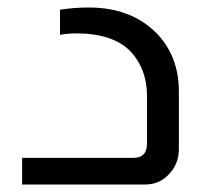

<svg xmlns="http://www.w3.org/2000/svg" viewBox="-20 -492 557 512"><path d="M140 -466Q176 -472 217 -472Q328 -472 396 -405Q457 -343 457 -248V-95Q457 -56 432 -29Q406 0 368 0H39V-71H335Q372 -71 372 -109V-236Q372 -307 329 -354Q283 -402 187 -403Q159 -403 140 -399Z"/></svg>

Font: Almarai
Style: Regular
Weight: 400
Designer: Boutros International 2019
Foundry: Created by Boutros International 2019
Version: Version 1.10